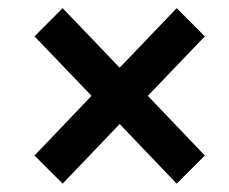

<svg xmlns="http://www.w3.org/2000/svg" viewBox="-20 -560 549 460"><path d="M130.1 -120 62.7 -187.4 199.3 -330.4 62.7 -472.9 130.1 -540.4 266.7 -397.8 403.3 -540.4 470.7 -472.9 334.2 -330.4 470.7 -187.4 403.3 -120 266.7 -262.9Z"/></svg>

Font: Source Sans Variable
Style: Italic
Weight: 200
Italic angle: -11°
Designer: Paul D. Hunt
Foundry: Adobe Systems Incorporated
Version: Version 3.006;hotconv 1.0.111;makeotfexe 2.5.65597